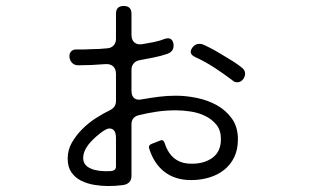

<svg xmlns="http://www.w3.org/2000/svg" viewBox="-20 -593 1040 644"><path d="M391 28Q367 31 343 31Q320 31 296 27Q272 23 252 13Q232 3 219.5 -15Q207 -33 207 -61Q207 -90 221 -114.5Q235 -139 256 -160Q277 -181 302 -197Q327 -213 350 -224Q369 -234 369 -254V-345Q369 -362 359.5 -370.5Q350 -379 334 -378Q310 -376 287 -375Q264 -374 242 -374Q230 -374 222 -382Q214 -390 213 -402Q212 -414 219 -421Q226 -428 238 -427Q249 -427 260 -427Q271 -427 284 -428Q312 -428 340 -431Q353 -432 361 -440.5Q369 -449 369 -462V-547Q369 -573 395 -573Q421 -573 421 -547V-476Q421 -459 431 -450.5Q441 -442 458 -445Q477 -448 496.5 -452Q516 -456 534 -463Q557 -470 562 -446Q565 -420 540 -412Q520 -405 494.5 -400Q469 -395 448 -391Q436 -389 428.5 -380.5Q421 -372 421 -359V-288Q421 -271 430.5 -263.5Q440 -256 457 -260Q486 -265 513 -268.5Q540 -272 570 -272Q604 -272 640.5 -264.5Q677 -257 707.5 -240Q738 -223 758 -195Q778 -167 778 -126Q778 -91 765.5 -65.5Q753 -40 731.5 -23Q710 -6 681.5 2.5Q653 11 621 11Q568 11 532.5 -16Q497 -43 481 -93Q476 -106 490 -111L516 -121Q527 -127 532 -114Q554 -44 621 -44Q664 -43 693 -64Q721 -85 721 -126Q721 -156 706 -174.5Q691 -193 668.5 -204Q646 -215 619.5 -219Q593 -223 570 -223Q537 -223 506 -218.5Q475 -214 443 -206Q421 -199 421 -176V-3Q421 24 391 28ZM759 -324Q730 -346 698.5 -366.5Q667 -387 634 -402Q611 -413 625 -433Q634 -446 649 -446Q656 -446 663 -443Q671 -439 679.5 -435Q688 -431 697 -426Q714 -416 730 -406.5Q746 -397 762 -387Q770 -382 777 -377Q784 -372 790 -367Q801 -359 802 -348.5Q803 -338 796 -328Q788 -317 776 -317Q766 -317 759 -324ZM352 -19Q369 -21 369 -34V-130Q369 -162 347 -162Q341 -162 333 -157.5Q325 -153 316.5 -146.5Q308 -140 301 -133.5Q294 -127 290 -123Q259 -92 259 -63Q259 -38 286 -27Q309 -17 352 -19Z"/></svg>

Font: Higure Gothic
Style: Regular
Weight: 400
Designer: Yoshimichi Ohira
Foundry: Positype
Version: Version 1.000